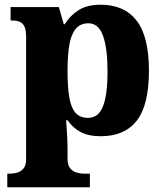

<svg xmlns="http://www.w3.org/2000/svg" viewBox="-20 -566 698 816"><path d="M11 230V172H24Q36 172 52 168Q68 164 79.5 150.5Q91 137 91 110V-408Q91 -439 83.5 -454Q76 -469 62.5 -474Q49 -479 31 -479H25V-536H230L251 -463H255Q277 -499 313.5 -522.5Q350 -546 408 -546Q508 -546 560.5 -478.5Q613 -411 613 -265Q613 -120 561.5 -53.5Q510 13 408 13Q356 13 322.5 -5Q289 -23 267 -55H261Q262 -39 263.5 -18.5Q265 2 266 22Q267 42 267 60V108Q267 136 278.5 149.5Q290 163 306 167.5Q322 172 333 172H362V230ZM354 -65Q398 -65 417.5 -113.5Q437 -162 437 -263Q437 -360 418 -413.5Q399 -467 356 -467Q321 -467 301.5 -443Q282 -419 274.5 -374Q267 -329 267 -265Q267 -196 274.5 -152Q282 -108 301 -86.5Q320 -65 354 -65Z"/></svg>

Font: Noto Serif Armenian ExtraBold
Style: Regular
Weight: 800
Version: Version 2.007